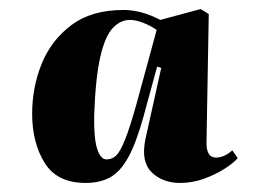

<svg xmlns="http://www.w3.org/2000/svg" viewBox="-20 -766 559 424"><path d="M436 -450Q436 -418 457 -418Q475 -418 493 -434L505 -417Q497 -407 477 -394Q457 -381 431 -371.5Q405 -362 378 -362Q339 -362 315 -385.5Q291 -409 301 -458L336 -616L327 -619L297 -509Q281 -451 263.5 -419Q246 -387 223.5 -374.5Q201 -362 169 -362Q106 -362 78.5 -406.5Q51 -451 51 -515Q51 -573 72 -625Q93 -677 137.5 -710.5Q182 -744 253 -744Q271 -744 291 -739Q311 -734 334 -722L423 -746L441 -735ZM215 -414Q228 -414 237 -423Q246 -432 256.5 -458.5Q267 -485 281 -535L326 -700Q313 -709 296.5 -715.5Q280 -722 267 -722Q246 -722 229 -704Q212 -686 201.5 -640.5Q191 -595 188 -512Q187 -461 194.5 -437.5Q202 -414 215 -414Z"/></svg>

Font: Literata 72pt Black
Style: Italic
Weight: 900
Italic angle: -2°
Designer: Latin by Veronika Burian and Jose Scaglione. Greek by Irene Vlachou. Cyrillic by Vera Evstafieva
Foundry: TypeTogether
Version: Version 3.002